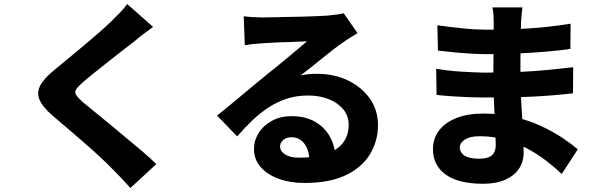

<svg xmlns="http://www.w3.org/2000/svg" viewBox="-20 -850 3020 957"><path d="M743 -716Q717 -697 692.5 -678.5Q668 -660 650 -644Q625 -625 591.5 -599Q558 -573 521.5 -544Q485 -515 451 -488Q417 -461 392 -439Q367 -417 359 -403.5Q351 -390 359.5 -376.5Q368 -363 394 -340Q415 -322 449 -295Q483 -268 523.5 -234Q564 -200 607 -164.5Q650 -129 689.5 -95.5Q729 -62 759 -32L630 87Q585 36 537 -11Q515 -34 479.5 -67Q444 -100 402 -136.5Q360 -173 318 -209Q276 -245 242 -274Q192 -317 177 -353Q162 -389 181 -424.5Q200 -460 252 -502Q281 -526 318.5 -557Q356 -588 395.5 -621Q435 -654 470.5 -685Q506 -716 531 -740Q555 -763 578 -787Q601 -811 614 -830Z M1195 -769Q1217 -766 1242.5 -764.5Q1268 -763 1291 -763Q1307 -763 1339 -764Q1371 -765 1410 -765.5Q1449 -766 1488.5 -767Q1528 -768 1560 -769.5Q1592 -771 1610 -772Q1643 -775 1663 -778Q1683 -781 1693 -784L1762 -685Q1744 -674 1725.5 -662.5Q1707 -651 1689 -638Q1668 -624 1641 -603Q1614 -582 1585 -558.5Q1556 -535 1528.5 -513Q1501 -491 1478 -474Q1501 -479 1520.5 -480.5Q1540 -482 1561 -482Q1646 -482 1714.5 -449Q1783 -416 1823.5 -358.5Q1864 -301 1864 -226Q1864 -148 1824.5 -82Q1785 -16 1704 23Q1623 62 1497 62Q1427 62 1370 41.5Q1313 21 1279.5 -17Q1246 -55 1246 -108Q1246 -150 1269.5 -187.5Q1293 -225 1335.5 -248Q1378 -271 1433 -271Q1502 -271 1550 -243.5Q1598 -216 1624 -169.5Q1650 -123 1651 -67L1522 -51Q1521 -102 1497 -134Q1473 -166 1433 -166Q1407 -166 1391.5 -152Q1376 -138 1376 -121Q1376 -96 1401.5 -80Q1427 -64 1469 -64Q1553 -64 1608.5 -83.5Q1664 -103 1691 -140Q1718 -177 1718 -228Q1718 -272 1691 -305Q1664 -338 1618 -356Q1572 -374 1516 -374Q1459 -374 1411 -358.5Q1363 -343 1321 -316Q1279 -289 1239.5 -251.5Q1200 -214 1162 -170L1062 -274Q1087 -294 1120 -321Q1153 -348 1187.5 -377Q1222 -406 1253.5 -432Q1285 -458 1307 -476Q1328 -493 1355.5 -515Q1383 -537 1411.5 -561Q1440 -585 1466 -606.5Q1492 -628 1510 -644Q1495 -644 1472.5 -642.5Q1450 -641 1424.5 -640.5Q1399 -640 1373 -639Q1347 -638 1324 -636.5Q1301 -635 1285 -634Q1264 -633 1240.5 -630.5Q1217 -628 1200 -625Z M2584 -813Q2582 -797 2580 -778.5Q2578 -760 2577 -741Q2577 -720 2576 -685.5Q2575 -651 2574.5 -610.5Q2574 -570 2574 -530Q2574 -490 2574 -458Q2574 -419 2576.5 -368.5Q2579 -318 2582.5 -265.5Q2586 -213 2588 -166.5Q2590 -120 2590 -89Q2590 -44 2567 -9.5Q2544 25 2499 45.5Q2454 66 2388 66Q2265 66 2201.5 20Q2138 -26 2138 -107Q2138 -159 2168 -199Q2198 -239 2254.5 -261.5Q2311 -284 2389 -284Q2472 -284 2544 -267Q2616 -250 2675.5 -222.5Q2735 -195 2781.5 -164Q2828 -133 2860 -106L2780 17Q2744 -17 2699.5 -51Q2655 -85 2603 -112Q2551 -139 2493 -155Q2435 -171 2371 -171Q2323 -171 2297.5 -154.5Q2272 -138 2272 -115Q2272 -98 2283 -85Q2294 -72 2315.5 -65.5Q2337 -59 2367 -59Q2393 -59 2412 -65Q2431 -71 2441 -86.5Q2451 -102 2451 -128Q2451 -149 2449 -188.5Q2447 -228 2445 -276.5Q2443 -325 2441 -373Q2439 -421 2439 -458Q2439 -495 2439.5 -536Q2440 -577 2440 -617Q2440 -657 2440.5 -690Q2441 -723 2441 -742Q2441 -756 2439.5 -777Q2438 -798 2434 -813ZM2160 -724Q2188 -720 2221 -716Q2254 -712 2288 -708.5Q2322 -705 2352 -703.5Q2382 -702 2405 -702Q2509 -702 2610.5 -708Q2712 -714 2824 -732L2823 -606Q2774 -599 2706 -593Q2638 -587 2560.5 -583.5Q2483 -580 2406 -580Q2375 -580 2330.5 -582.5Q2286 -585 2241 -589.5Q2196 -594 2163 -598ZM2154 -507Q2178 -503 2211 -499Q2244 -495 2278.5 -493Q2313 -491 2343.5 -489.5Q2374 -488 2392 -488Q2491 -488 2568.5 -491.5Q2646 -495 2711.5 -501.5Q2777 -508 2837 -515L2836 -385Q2785 -379 2736 -375Q2687 -371 2636.5 -368.5Q2586 -366 2526 -365Q2466 -364 2391 -364Q2363 -364 2320 -365.5Q2277 -367 2233 -370Q2189 -373 2156 -377Z"/></svg>

Font: Noto Sans JP ExtraBold
Style: Regular
Weight: 800
Designer: Ryoko NISHIZUKA  (kana, bopomofo & ideographs); Paul D. Hunt (Latin, Greek & Cyrillic); Sandoll Communications , Soo-you
Foundry: Adobe
Version: Version 2.004-H2;hotconv 1.0.118;makeotfexe 2.5.65603